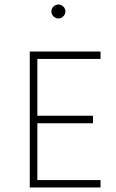

<svg xmlns="http://www.w3.org/2000/svg" viewBox="-20 -821 510 841"><path d="M235.8 -740.2C252 -740.2 266.6 -753.9 266.6 -771C266.6 -787.6 252 -801.3 235.8 -801.3C219.2 -801.3 205.1 -787.6 205.1 -771C205.1 -753.9 219.2 -740.2 235.8 -740.2ZM420.4 -563V-595.2H110.4V0H420.4V-32.2H143.6V-281.2H387.2V-314H143.6V-563Z"/></svg>

Font: Now ExtraLight
Style: Regular
Weight: 200
Designer: Alfredo Marco Pradil
Foundry: Alfredo Marco Pradil
Version: Version 1.200;hotconv 1.0.109;makeotfexe 2.5.65596